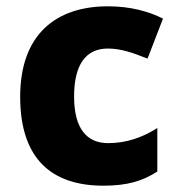

<svg xmlns="http://www.w3.org/2000/svg" viewBox="-20 -579 566 609"><path d="M308 10C384 10 433 -5 479 -35V-173C432 -143 381 -125 323 -125C256 -125 215 -170 215 -273C215 -375 253 -425 322 -425C363 -425 401 -412 448 -393L497 -520C451 -543 394 -559 322 -559C160 -559 44 -472 44 -272C44 -76 143 10 308 10Z"/></svg>

Font: Noto Sans Ethiopic ExtraBold
Style: Regular
Weight: 800
Designer: Monotype Design Team
Foundry: Monotype Imaging Inc.
Version: Version 2.102